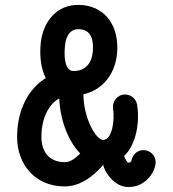

<svg xmlns="http://www.w3.org/2000/svg" viewBox="-20 -714 695 772"><path d="M434.6 -277.3C441.9 -233.4 431.6 -151.4 395 -151.4C365.7 -151.4 316.4 -238.3 315.4 -333V-335C392.6 -351.6 449.7 -418.5 451.7 -517.6C453.6 -623 393.1 -691.4 300.3 -694.3C206.5 -697.3 151.9 -624.5 143.6 -539.1C138.7 -485.8 145 -437 164.1 -399.9C95.7 -358.4 48.8 -273.9 48.8 -163.1C48.8 -55.2 119.1 35.6 240.2 35.6C325.2 35.6 383.8 -40 396 -51.8C392.1 -40.5 429.7 32.7 488.3 37.6C547.4 42.5 595.2 -0.5 605 -52.2C605.5 -55.2 606 -58.6 606 -61.5C606 -88.4 584 -110.4 557.1 -110.4C533.2 -110.4 513.7 -93.8 509.3 -70.8C508.3 -64.9 503.9 -59.1 496.1 -60.1C490.2 -60.5 485.4 -72.3 479 -86.4C529.3 -134.8 542.5 -226.6 531.2 -293C527.3 -316.4 507.3 -334 482.9 -334C451.7 -334 430.2 -305.2 434.6 -277.3ZM273.4 -428.7C248.5 -429.7 234.9 -464.8 241.2 -529.3C245.1 -572.8 264.6 -597.7 297.4 -596.7C334.5 -595.7 355 -571.8 354 -519.5C352.5 -456.5 319.8 -426.8 273.4 -428.7ZM146.5 -163.1C146.5 -241.7 177.7 -295.9 218.3 -318.4C221.7 -232.4 253.9 -146.5 302.7 -96.7C283.2 -78.1 264.6 -62 240.2 -62C178.7 -62 146.5 -103 146.5 -163.1Z"/></svg>

Font: Velvelyne Book
Style: Bold
Weight: 700
Designer: Manon Van der Borght et Mariel Nils
Foundry: Velvetyne
Version: Version 1.070;Glyphs 3.3.1 (3343)